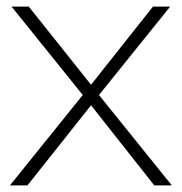

<svg xmlns="http://www.w3.org/2000/svg" viewBox="-20 -560 549 580"><path d="M10 0 230 -273 15 -540H67L255 -304L442 -540H494L279 -273L499 0H446L255 -242L63 0Z"/></svg>

Font: Manrope ExtraLight
Style: Regular
Weight: 200
Designer: Mikhail Sharanda
Foundry: Mikhail Sharanda
Version: Version 4.505